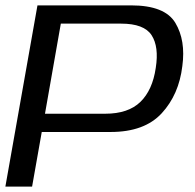

<svg xmlns="http://www.w3.org/2000/svg" viewBox="-21 -695 728 715"><path d="M-1 0 118.5 -675H467Q593 -675 632 -609.8Q671 -544.5 658 -449Q645.5 -343 581.2 -273.2Q517 -203.5 391 -203.5H134.5L98.5 0ZM146.5 -271.5H371Q456.5 -271.5 501.8 -315.5Q547 -359.5 559 -442Q571.5 -521 543.5 -564Q515.5 -607 430 -607H205.5Z"/></svg>

Font: Anybody ExtraExpanded Regular
Style: Italic
Weight: 400
Width: 8
Italic angle: -10°
Designer: Tyler Finck
Foundry: Etcetera Type Company
Version: Version 1.010; ttfautohint (v1.8.3) -l 8 -r 50 -G 200 -x 14 